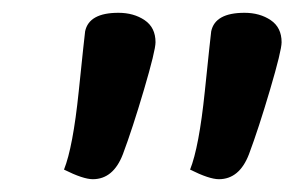

<svg xmlns="http://www.w3.org/2000/svg" viewBox="-20 -755 460 300"><path d="M310 -706Q316 -735 362 -735Q386 -735 403 -723.5Q420 -712 420 -689Q420 -676 402 -615Q384 -554 369 -514Q354 -475 322 -475Q307 -475 277 -490Q291 -525 300 -612Q309 -699 310 -706ZM113 -706Q119 -735 165 -735Q189 -735 206 -723.5Q223 -712 223 -689Q223 -676 205 -615Q187 -554 172 -514Q157 -475 125 -475Q110 -475 80 -490Q94 -525 103 -612Q112 -699 113 -706Z"/></svg>

Font: Overlock
Style: Bold Italic
Weight: 700
Version: Version 1.001